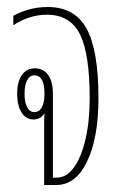

<svg xmlns="http://www.w3.org/2000/svg" viewBox="-20 -528 336 548"><path d="M106 0V-176Q106 -194 107 -205Q96 -187 76 -187Q54 -187 41.5 -207Q29 -227 29 -260Q29 -295 42.5 -314Q56 -333 79 -333Q104 -333 117.5 -314Q131 -295 131 -260V-21H142Q170 -21 191 -50Q212 -79 224 -130.5Q236 -182 236 -248Q236 -375 208 -430.5Q180 -486 114 -486Q88 -486 63.5 -478Q39 -470 18 -456V-483Q38 -494 63 -501Q88 -508 116 -508Q193 -508 227 -446.5Q261 -385 261 -248Q261 -134 228.5 -67Q196 0 141 0ZM78 -208Q92 -208 99.5 -222Q107 -236 107 -260Q107 -313 78 -313Q65 -313 57.5 -299Q50 -285 50 -260Q50 -236 57.5 -222Q65 -208 78 -208Z"/></svg>

Font: Noto Sans Thai Looped UI Condensed Thin
Style: Regular
Weight: 100
Width: 3
Designer: Cadson Demak Team
Foundry: Cadson Demak Co., Ltd.
Version: Version 1.000; ttfautohint (v1.8.4.7-5d5b)